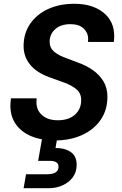

<svg xmlns="http://www.w3.org/2000/svg" viewBox="-20 -732 644 1017"><path d="M270 12Q201 12 148 -9.5Q95 -31 65 -72.5Q35 -114 35 -172Q35 -182 36 -191.5Q37 -201 38 -211H174Q173 -200 173 -191Q173 -148 203.5 -121.5Q234 -95 286 -95Q344 -95 377 -124.5Q410 -154 410 -202Q410 -238 385 -259Q360 -280 321.5 -294Q283 -308 241 -323Q175 -347 140 -389Q105 -431 105 -488Q105 -555 139.5 -605.5Q174 -656 234.5 -684Q295 -712 374 -712Q469 -712 527 -666Q585 -620 585 -541Q585 -534 584.5 -526Q584 -518 583 -510H446Q447 -519 447 -527Q447 -558 423 -581Q399 -604 353 -604Q302 -604 272.5 -577.5Q243 -551 243 -511Q243 -480 263 -461.5Q283 -443 317 -429.5Q351 -416 392 -401Q435 -386 470.5 -361.5Q506 -337 527.5 -302Q549 -267 549 -219Q549 -149 513 -97Q477 -45 414 -16.5Q351 12 270 12ZM105 265 118 191H229Q290 191 290 151Q290 120 244 120H182L204 -5H284L274 52Q320 51 353 72Q386 93 386 141Q386 179 366 206.5Q346 234 312 249.5Q278 265 238 265Z"/></svg>

Font: DeepMind Sans
Style: Bold Italic
Weight: 700
Italic angle: -10°
Designer: Jonny Pinhorn / Modifications: Colophon Foundry
Foundry: Colophon Foundry
Version: Version 1.002; ttfautohint (v1.8.2)